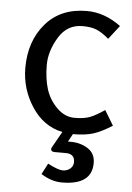

<svg xmlns="http://www.w3.org/2000/svg" viewBox="-53 -549 555 809"><g transform="rotate(5 225.0 -144.5)"><path d="M44 -248Q44 -361 107.5 -435Q171 -509 282 -509Q357 -509 426 -458L381 -400Q352 -425 328.5 -434.5Q305 -444 269 -444Q204 -444 168.5 -385Q133 -326 133 -268.5Q133 -211 146.5 -167Q160 -123 193.5 -89.5Q227 -56 268.5 -56Q310 -56 335 -66Q360 -76 395 -100L433 -37Q387 -8 353.5 2.5Q320 13 268 13L250 46H262Q303 46 334.5 66Q366 86 366 127Q366 220 239 220Q195 220 151 192L175 146Q219 169 238 169Q257 169 270 158Q283 147 283 130Q283 95 245 95H198Q182 95 182 83L184 77L223 8Q142 -9 93 -84Q44 -159 44 -248Z"/></g></svg>

Font: Rosario
Style: Regular
Weight: 400
Designer: Hector Gatti
Foundry: Omnibus-Type
Version: Version 1.002